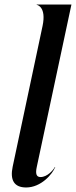

<svg xmlns="http://www.w3.org/2000/svg" viewBox="-20 -820 336 848"><path d="M168 -705.5 36 -84C23.5 -25 42 8 95.5 8C161 8 211.5 -50.5 224 -82.5H222.5C215.5 -69 189 -38 159 -38C140 -38 136 -53.5 142.5 -83L295.5 -800H142V-798.5C145 -798.5 185.5 -789 168 -705.5Z"/></svg>

Font: Beautique Display Thin
Style: Bold
Weight: 500
Italic angle: -12°
Designer: Nhat-Quang Ngo
Version: Version 1.100;Glyphs 3.2.3 (3260)